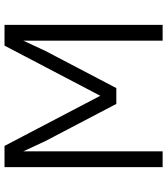

<svg xmlns="http://www.w3.org/2000/svg" viewBox="35 -775 740 850"><g transform="rotate(-90 405.0 -350.0)"><path d="M205 -520 160 -617V0H90V-700H184L406 -276L628 -700H720V0H650V-617L605 -520L440 -205H370Z"/></g></svg>

Font: PT Root UI Web
Style: Regular
Weight: 400
Designer: Vitaly Kuzmin
Foundry: ParaType Ltd.
Version: Version 1.000W